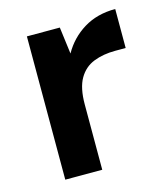

<svg xmlns="http://www.w3.org/2000/svg" viewBox="-83 -575 563 642"><g transform="rotate(-15 198.0 -254.0)"><path d="M65 0V-496H179L191 -403Q218 -451 264.5 -479.5Q311 -508 374 -508V-373H338Q296 -373 263 -360Q230 -347 211.5 -315Q193 -283 193 -226V0Z"/></g></svg>

Font: DeepMind Sans
Style: Bold
Weight: 700
Designer: Jonny Pinhorn / Modifications: Colophon Foundry
Foundry: Colophon Foundry
Version: Version 1.002; ttfautohint (v1.8.2)